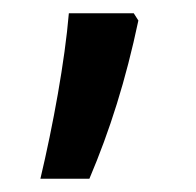

<svg xmlns="http://www.w3.org/2000/svg" viewBox="-20 -144 296 290"><path d="M41 126H115C146 53 170 -23 189 -113L182 -124H84C78 -52 60 46 41 126Z"/></svg>

Font: Noto Sans Gurmukhi UI ExtraCondensed Medium
Style: Regular
Weight: 500
Width: 2
Designer: Jelle Bosma - Monotype Design Team
Foundry: Monotype Imaging Inc.
Version: Version 2.004